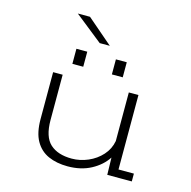

<svg xmlns="http://www.w3.org/2000/svg" viewBox="-124 -993 1122 1127"><g transform="rotate(15 437.5 -429.0)"><path d="M384.5 12Q317.5 12 267 -10.5Q216.5 -33 188.2 -82.8Q160 -132.5 160 -215.5V-500H218V-225Q218 -122.5 264.8 -80.2Q311.5 -38 396 -38Q446.5 -38 494.8 -58.8Q543 -79.5 577 -117.2Q611 -155 620 -204.5V-500H678.5V-47.5H772V0H623L620.5 -104.5Q587 -53 526.2 -20.5Q465.5 12 384.5 12ZM256.5 -668H322.5V-576.5H256.5ZM496.5 -668H562.5V-576.5H496.5ZM380 -735.5 211 -870H285L441.5 -735.5Z"/></g></svg>

Font: Trispace SemiExpanded ExtraLight
Style: Regular
Weight: 200
Width: 6
Designer: Tyler Finck
Foundry: Etcetera Type Company
Version: Version 1.210; ttfautohint (v1.8.3)